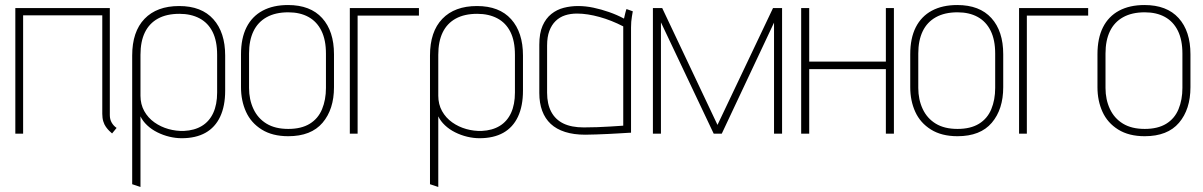

<svg xmlns="http://www.w3.org/2000/svg" viewBox="-20 -532 4787 764"><path d="M417 -74V-500H41V0H72V-471H387V-79Q387 -62 391 -49Q395 -36 401.5 -27Q408 -18 414.5 -11.5Q421 -5 426 -1L444 -23Q432 -31 424.5 -44Q417 -57 417 -74Z M876 -171V-311Q876 -403 829 -455.5Q782 -508 693 -508Q604 -508 555 -457Q506 -406 506 -311V201L539 212V-69Q548 -50 565.5 -33.5Q583 -17 606 -5.5Q629 6 654 12Q679 18 703 18Q759 18 797.5 -3.5Q836 -25 856 -67.5Q876 -110 876 -171ZM844 -314V-164Q844 -116 828.5 -82.5Q813 -49 783.5 -31Q754 -13 712 -11Q681 -10 650.5 -18.5Q620 -27 594.5 -45Q569 -63 554 -90Q539 -117 539 -151V-314Q539 -367 556.5 -403Q574 -439 608.5 -458Q643 -477 694 -477Q740 -477 774 -459Q808 -441 826 -405Q844 -369 844 -314Z M1309 -185V-316Q1309 -408 1262 -460Q1215 -512 1126 -512Q1067 -512 1025 -489.5Q983 -467 961 -423.5Q939 -380 939 -316V-185Q939 -131 959 -87Q979 -43 1021.5 -16.5Q1064 10 1127 10Q1218 10 1263.5 -43.5Q1309 -97 1309 -185ZM1277 -319V-182Q1277 -135 1261.5 -97.5Q1246 -60 1212.5 -39.5Q1179 -19 1127 -19Q1075 -19 1040.5 -40Q1006 -61 988.5 -98.5Q971 -136 971 -182V-319Q971 -371 988.5 -407.5Q1006 -444 1041 -463.5Q1076 -483 1127 -483Q1174 -483 1207.5 -464.5Q1241 -446 1259 -409.5Q1277 -373 1277 -319Z M1372 -500V0H1403V-470H1647V-500Z M2061 -171V-311Q2061 -403 2014 -455.5Q1967 -508 1878 -508Q1789 -508 1740 -457Q1691 -406 1691 -311V201L1724 212V-69Q1733 -50 1750.5 -33.5Q1768 -17 1791 -5.5Q1814 6 1839 12Q1864 18 1888 18Q1944 18 1982.5 -3.5Q2021 -25 2041 -67.5Q2061 -110 2061 -171ZM2029 -314V-164Q2029 -116 2013.5 -82.5Q1998 -49 1968.5 -31Q1939 -13 1897 -11Q1866 -10 1835.5 -18.5Q1805 -27 1779.5 -45Q1754 -63 1739 -90Q1724 -117 1724 -151V-314Q1724 -367 1741.5 -403Q1759 -439 1793.5 -458Q1828 -477 1879 -477Q1925 -477 1959 -459Q1993 -441 2011 -405Q2029 -369 2029 -314Z M2498 -487 2473 -496Q2471 -492 2468 -479.5Q2465 -467 2463 -458Q2435 -473 2403.5 -484Q2372 -495 2341 -501.5Q2310 -508 2280 -508Q2251 -508 2223.5 -501Q2196 -494 2174 -476.5Q2152 -459 2139 -429.5Q2126 -400 2126 -354V-162Q2126 -122 2137.5 -91Q2149 -60 2171.5 -39Q2194 -18 2228.5 -7Q2263 4 2309 4Q2328 4 2352.5 3Q2377 2 2401.5 1Q2426 0 2447 -1.5Q2468 -3 2480 -3.5Q2492 -4 2491 -4V-423Q2491 -446 2494.5 -466.5Q2498 -487 2498 -487ZM2157 -163V-351Q2157 -385 2166 -409Q2175 -433 2191 -448.5Q2207 -464 2228.5 -471Q2250 -478 2276 -478Q2297 -478 2319.5 -474.5Q2342 -471 2365.5 -464.5Q2389 -458 2413 -448.5Q2437 -439 2460 -427V-32Q2461 -32 2446 -31Q2431 -30 2407.5 -28.5Q2384 -27 2356.5 -26Q2329 -25 2303 -25Q2254 -25 2222 -40.5Q2190 -56 2173.5 -87Q2157 -118 2157 -163Z M3056 -500 2835 -35 2615 -500H2578V0H2610V-443L2820 0H2852L3060 -442V0H3092V-500Z M3505 -287H3200V-500H3168V0H3200V-257H3505V0H3537V-500H3505Z M3972 -185V-316Q3972 -408 3925 -460Q3878 -512 3789 -512Q3730 -512 3688 -489.5Q3646 -467 3624 -423.5Q3602 -380 3602 -316V-185Q3602 -131 3622 -87Q3642 -43 3684.5 -16.5Q3727 10 3790 10Q3881 10 3926.5 -43.5Q3972 -97 3972 -185ZM3940 -319V-182Q3940 -135 3924.5 -97.5Q3909 -60 3875.5 -39.5Q3842 -19 3790 -19Q3738 -19 3703.5 -40Q3669 -61 3651.5 -98.5Q3634 -136 3634 -182V-319Q3634 -371 3651.5 -407.5Q3669 -444 3704 -463.5Q3739 -483 3790 -483Q3837 -483 3870.5 -464.5Q3904 -446 3922 -409.5Q3940 -373 3940 -319Z M4035 -500V0H4066V-470H4310V-500Z M4717 -185V-316Q4717 -408 4670 -460Q4623 -512 4534 -512Q4475 -512 4433 -489.5Q4391 -467 4369 -423.5Q4347 -380 4347 -316V-185Q4347 -131 4367 -87Q4387 -43 4429.5 -16.5Q4472 10 4535 10Q4626 10 4671.5 -43.5Q4717 -97 4717 -185ZM4685 -319V-182Q4685 -135 4669.5 -97.5Q4654 -60 4620.5 -39.5Q4587 -19 4535 -19Q4483 -19 4448.5 -40Q4414 -61 4396.5 -98.5Q4379 -136 4379 -182V-319Q4379 -371 4396.5 -407.5Q4414 -444 4449 -463.5Q4484 -483 4535 -483Q4582 -483 4615.5 -464.5Q4649 -446 4667 -409.5Q4685 -373 4685 -319Z"/></svg>

Font: Advent Pro ExtraLight
Style: Regular
Weight: 250
Version: Version 3.000